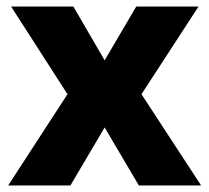

<svg xmlns="http://www.w3.org/2000/svg" viewBox="-20 -569 642 589"><path d="M187 -280 14 -549H205L301 -384L398 -549H589L414 -280L597 0H406L301 -178L196 0H5Z"/></svg>

Font: Noto Sans Devanagari ExtraBold
Style: Regular
Weight: 800
Version: Version 2.003